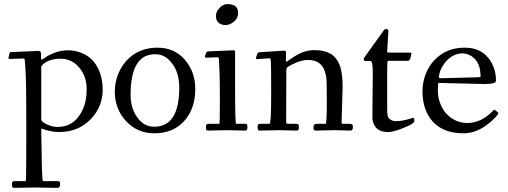

<svg xmlns="http://www.w3.org/2000/svg" viewBox="-20 -631 2473 935"><path d="M30 -344Q21 -344 21 -347.3Q21 -350.6 24.3 -363.8Q27.6 -377 30 -377L166 -383.1Q173.6 -383.1 176.8 -379.8Q179.9 -376.5 179.9 -366V-345.9Q179.9 -335.9 192.6 -345.5Q193.4 -345.9 193.8 -346.2Q194.6 -347.2 205.9 -355.1Q217.3 -363 246.9 -374.5Q276.6 -386 312.6 -386Q348.6 -386 382.2 -371.1Q415.8 -356.2 437 -330.1Q480 -276.4 480 -194.1Q480 -112.3 423.8 -52.7Q362.5 12 268.1 12Q233.2 12 195.8 -0.5L183.1 -4.9Q180.9 -4.9 180.9 8.1L184.1 187Q186 251 189 251H259Q268.6 251 270.8 254.5Q272.9 258.1 272.9 267.1Q272.9 283.9 259 283.9L150.9 282L51 283.9Q42.7 283.9 40.4 280.2Q38.1 276.4 38.1 267.5Q38.1 258.5 40.4 254.8Q42.7 251 51 251H105Q107.9 251 107.9 94V-48.1Q107.9 -87.4 107.7 -120.8Q107.4 -154.3 107.3 -177.5Q107.2 -200.7 106.6 -222.9Q106 -245.1 105.6 -256.5Q105.2 -267.8 104.5 -283.2Q103.8 -298.6 103.5 -302.7Q101.1 -345 98.3 -345.5Q95.5 -345.9 94.8 -346.1Q94.2 -346.2 91.7 -346.1Q89.1 -345.9 87.9 -345.9ZM180.9 -49.1Q180.9 -41 195.3 -32.2Q228 -12.9 259.6 -12.9Q291.3 -12.9 314 -23.4Q336.7 -33.9 352.7 -51.4Q368.7 -68.8 379.9 -91.6Q402.1 -135.7 402.1 -197Q402.1 -258.3 366.1 -301.6Q330.1 -345 274.9 -345Q221.2 -345 190.9 -318.8Q180.9 -310.3 180.9 -305.9Z M539.1 -185.1Q539.1 -227.5 554.2 -267Q569.3 -306.4 595.9 -335.4Q654.1 -398.9 747.1 -398.9Q829.6 -398.9 880.6 -339.6Q930.9 -281.2 930.9 -197Q930.9 -102.5 878.2 -43Q824.2 18.1 731 18.1Q649.2 18.1 594 -41Q539.1 -100.1 539.1 -185.1ZM616 -168.9Q616 -95 658 -47.4Q687.3 -13.9 731 -13.9Q853 -13.9 853 -204.1Q853 -291.7 801.5 -340.8Q773.9 -366.9 734.9 -366.9Q616 -366.9 616 -168.9Z M1034.7 -352.1 986.8 -350.1Q977.8 -350.1 977.8 -353.9Q977.8 -357.7 981.6 -367.9Q985.4 -378.2 988.6 -379.6Q991.9 -381.1 1001.7 -381.1L1114.7 -386Q1121.6 -386 1123.2 -384.2Q1124.8 -382.3 1124.8 -377V-207Q1124.8 -28.1 1129.9 -28.1H1172.9Q1181.2 -28.1 1183 -24.8Q1184.8 -21.5 1184.8 -12.3Q1184.8 -3.2 1182.6 0.9Q1180.4 4.9 1172.9 4.9L1086.7 2.9L994.9 4.9Q986.6 4.9 984.6 1.2Q982.7 -2.4 982.7 -11.5Q982.7 -20.5 985.5 -24.3Q988.3 -28.1 997.8 -28.1H1047.9Q1050.8 -28.1 1050.8 -134.9Q1050.8 -241.7 1048.7 -292.7Q1046.6 -343.8 1045.8 -346.6Q1044.9 -349.4 1043.2 -350.6Q1041 -352.1 1038.1 -352.1ZM1042.5 -584.7Q1063 -611.1 1088.1 -611.1Q1139.6 -611.1 1139.6 -567.9Q1139.6 -542.5 1119.5 -525.8Q1099.4 -509 1078.5 -509Q1057.6 -509 1044.7 -520.4Q1031.7 -531.7 1031.7 -551.3Q1031.7 -570.8 1042.5 -584.7Z M1293 -347.2 1231.4 -343Q1226.6 -343 1226.6 -347.7Q1226.6 -352.3 1230.7 -362.9Q1234.9 -373.5 1236.9 -374.9Q1239 -376.2 1247.1 -376.8Q1255.1 -377.4 1299.7 -380.2Q1344.2 -383.1 1353 -383.8Q1361.8 -384.5 1363.5 -384.2Q1365.2 -383.8 1366.6 -383.9Q1367.9 -384 1368.9 -383.3Q1369.9 -382.6 1370.6 -382.4Q1371.3 -382.3 1371.7 -381.2Q1372.1 -380.1 1372.3 -379.6Q1372.6 -379.2 1372.6 -377.7V-335.9Q1372.6 -330.1 1373.9 -330.1Q1375.2 -330.1 1376.2 -330.8Q1377.2 -331.5 1378.2 -332.3Q1381.1 -334.5 1384.4 -336.5Q1387.7 -338.6 1398.9 -346.2Q1410.2 -353.8 1416.7 -357.9Q1423.3 -362.1 1435.7 -368.4Q1448 -374.8 1458.5 -378.2Q1485.1 -387 1511.1 -387Q1537.1 -387 1557 -382Q1576.9 -377 1590.9 -368.5Q1605 -360.1 1615.4 -346.8Q1625.7 -333.5 1632.1 -319Q1638.4 -304.4 1642.1 -285.2Q1648.4 -252 1648.4 -207L1643.6 -37.1Q1643.6 -30.3 1644.5 -29.2Q1645.5 -28.1 1651.6 -28.1H1681.6Q1691.4 -28.1 1694.9 -24.8Q1698.5 -21.5 1698.5 -12.6Q1698.5 -3.7 1695.8 0.6Q1693.1 4.9 1683.6 4.9L1608.6 2.9L1521.5 4.9Q1511 4.9 1508.8 2Q1506.6 -1 1506.6 -11Q1506.6 -28.1 1522.5 -28.1H1565.4Q1571.5 -28.1 1571.5 -131.5Q1571.5 -234.9 1569.1 -252.9Q1566.7 -271 1560.3 -287.6Q1554 -304.2 1543.7 -315.2Q1521.5 -339.1 1478.5 -339.1Q1445.3 -339.1 1401.1 -316.4Q1380.4 -305.7 1377.4 -301.6Q1374.5 -297.6 1374.5 -291L1373.5 -43.9Q1373.5 -32.2 1375 -30.2Q1376.5 -28.1 1383.5 -28.1H1421.6Q1431.2 -28.1 1433.3 -24.5Q1435.5 -21 1435.5 -14.3Q1435.5 -7.6 1435.3 -5.4Q1435.1 -3.2 1434.1 -0.5Q1431.9 4.9 1422.6 4.9L1338.6 2.9L1247.6 4.9Q1238 4.9 1236.6 1.5Q1234.6 -3.4 1234.6 -12Q1234.6 -20.5 1236.9 -24.3Q1239.3 -28.1 1247.6 -28.1H1292.5Q1300.5 -28.1 1300.5 -166.5Q1300.5 -304.9 1299.4 -322.1Q1298.3 -339.4 1297.9 -341.6Q1297.4 -343.8 1296.9 -345Q1295.7 -347.2 1293 -347.2Z M1795.4 -275.9Q1795.4 -334 1784.4 -334H1759.5Q1751.5 -334 1751.5 -344Q1751.5 -349.1 1756.3 -354L1847.4 -481Q1853.3 -490 1860.4 -490Q1871.3 -490 1871.3 -478L1865.5 -382.1Q1865.5 -376.7 1866.5 -375.9Q1867.4 -375 1873.5 -375H1976.6Q1983.4 -375 1983.4 -368.9Q1983.4 -367.7 1980.5 -355.1Q1977.5 -342.5 1974.2 -338.7Q1970.9 -335 1964.4 -335H1869.4Q1865.5 -335 1865.5 -292V-100.1Q1865.5 -63.5 1873 -55.7Q1887.2 -41 1907.3 -41Q1927.5 -41 1945.7 -44.9Q1963.9 -48.8 1976.4 -52.9Q1989 -56.9 1993.3 -56.9Q1997.6 -56.9 1997.6 -47.5Q1997.6 -38.1 1996.7 -36.5Q1995.8 -34.9 1985.1 -27Q1974.4 -19 1933.5 -3.5Q1892.6 12 1870.1 12Q1847.7 12 1832.4 5.4Q1817.1 -1.2 1808.8 -12.2Q1793.5 -32.7 1793.5 -59.1Z M2338.4 -221.9 2115.2 -227.1Q2112.3 -219.7 2112.3 -188.2Q2112.3 -156.7 2124.5 -125.5Q2136.7 -94.2 2156.7 -74.2Q2199.5 -32 2255.4 -32Q2323.5 -32 2379.4 -90.3Q2386 -96.9 2387.7 -96.9Q2389.4 -96.9 2398.3 -89.2Q2407.2 -81.5 2407.2 -79.6Q2407.2 -77.6 2399.3 -67.5Q2391.4 -57.4 2375.4 -42.8Q2359.4 -28.3 2338.9 -14.6Q2289.6 18.1 2237.7 18.1Q2185.8 18.1 2148.7 3.1Q2111.6 -12 2087.3 -38.9Q2063 -65.9 2050.2 -103.1Q2037.4 -140.4 2037.4 -185.1Q2037.4 -229.7 2052.5 -269Q2067.6 -308.3 2094.2 -336.9Q2152.1 -398.9 2243.2 -398.9Q2317.1 -398.9 2357.4 -349.6Q2395.3 -303.2 2395.3 -237.1Q2395.3 -221.9 2338.4 -221.9ZM2297.9 -254.4Q2320.3 -254.4 2320.3 -258.1Q2320.3 -329.8 2275.9 -357.7Q2254.4 -371.1 2231.3 -371.1Q2208.3 -371.1 2187.1 -359.9Q2166 -348.6 2151.4 -331.3Q2120.1 -293.9 2117.2 -254.9Q2117.2 -250 2126.2 -250Z"/></svg>

Font: Fanwood Text
Style: Regular
Weight: 400
Version: Version 1.1001